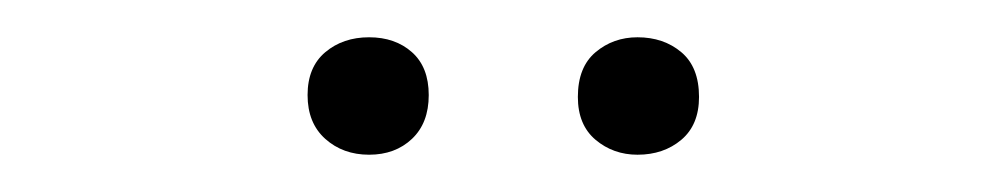

<svg xmlns="http://www.w3.org/2000/svg" viewBox="-20 -560 540 103"><path d="M178 -477Q164 -477 154.5 -485.5Q145 -494 145 -509Q145 -524 154.5 -532Q164 -540 178 -540Q192 -540 201 -532Q210 -524 210 -509Q210 -494 201 -485.5Q192 -477 178 -477ZM322 -477Q309 -477 299.5 -485Q290 -493 290 -508Q290 -524 299.5 -532Q309 -540 322 -540Q336 -540 345.5 -532Q355 -524 355 -508Q355 -493 345.5 -485Q336 -477 322 -477Z"/></svg>

Font: Rokkitt SemiBold Light
Style: Regular
Weight: 300
Version: Version 3.103